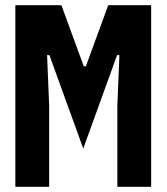

<svg xmlns="http://www.w3.org/2000/svg" viewBox="-20 -718 640 738"><path d="M39 0V-698H216L302 -463H310L396 -698H561V0H431V-311L439 -506H430L300 -147L170 -506H161L169 -311V0Z"/></svg>

Font: Lilex
Style: Regular
Weight: 400
Monospace: yes
Designer: Mike Abbink, Paul van der Laan, Pieter van Rosmalen, Mikhael Khrustik
Foundry: Mikhael Khrustik
Version: Version 2.510